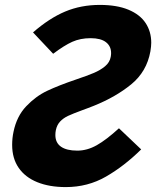

<svg xmlns="http://www.w3.org/2000/svg" viewBox="-20 -752 640 782"><path d="M248 10Q181 10 131.8 -10Q82.5 -30 56 -68.5Q29.5 -107 29.5 -162Q29.5 -189.5 35 -215Q48 -278.5 86.8 -319.2Q125.5 -360 172 -382Q218.5 -404 289 -428Q335 -443.5 361.8 -454.8Q388.5 -466 407.8 -482Q427 -498 431 -520.5Q432.5 -529 432.5 -535.5Q432.5 -564 411.5 -580.2Q390.5 -596.5 349 -596.5Q307.5 -596.5 274.5 -581.8Q241.5 -567 196.5 -533L114.5 -620Q181 -678 245.5 -705Q310 -732 386.5 -732Q456 -732 503 -712.5Q550 -693 573 -658.2Q596 -623.5 596 -578Q596 -563.5 592.5 -542.5Q577.5 -460 514.5 -408.5Q451.5 -357 362 -321Q349.5 -316 337.5 -311.5Q325.5 -307 314.5 -303Q276.5 -289 257.2 -280Q238 -271 225 -257.2Q212 -243.5 207.5 -222Q205.5 -212.5 205.5 -202Q205.5 -170.5 228.5 -154.5Q251.5 -138.5 295 -138.5Q335 -138.5 374 -160.5Q413 -182.5 464.5 -229.5L555 -143.5Q486 -75.5 411.8 -32.8Q337.5 10 248 10Z"/></svg>

Font: JuliaMono Black
Style: Italic
Weight: 900
Italic angle: -9°
Monospace: yes
Designer: cormullion
Foundry: corm
Version: Version 0.057; ttfautohint (v1.8.4)